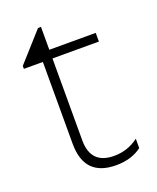

<svg xmlns="http://www.w3.org/2000/svg" viewBox="-123 -705 645 789"><g transform="rotate(-20 199.5 -310.0)"><path d="M361 -24Q316 10 249 10Q110 10 110 -134V-492H27V-505L139 -630H152V-530H355V-492H152V-134Q152 -29 254 -29Q314 -29 361 -65Z"/></g></svg>

Font: Roundo Light
Style: Regular
Weight: 300
Designer: Namrata Goyal (Gurmukhi), Shiva Nallaperumal (Latin)
Foundry: Indian Type Foundry
Version: Version 1.000;PS 1.0;hotconv 1.0.88;makeotf.lib2.5.647800